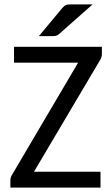

<svg xmlns="http://www.w3.org/2000/svg" viewBox="-20 -855 508 875"><path d="M27.3 0ZM444.3 -641.6V-608.9Q444.3 -593.3 435.1 -579.6L134.8 -72.3H438V0H27.3V-34.7Q27.3 -42 29.8 -48.3Q32.2 -54.7 36.1 -60.5L335.9 -569.3H43.9V-641.6ZM401.9 -835 249 -699.7Q241.7 -693.4 235.1 -691.9Q228.5 -690.4 218.8 -690.4H157.2L264.6 -819.3Q269 -824.2 272.9 -827.4Q276.9 -830.6 281.5 -832.3Q286.1 -834 291.7 -834.5Q297.4 -835 305.2 -835Z"/></svg>

Font: Carlito
Style: Regular
Weight: 400
Designer: Lukasz Dziedzic
Foundry: tyPoland Lukasz Dziedzic
Version: Version 1.103; Beta1; all basic design good, some composites